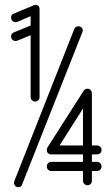

<svg xmlns="http://www.w3.org/2000/svg" viewBox="-20 -768 459 796"><path d="M72 -4Q69 8 56 8Q48 8 43 2.5Q38 -3 38 -11Q38 -14 39 -16L288 -648Q293 -659 305 -659Q313 -659 318 -654Q323 -649 323 -642Q323 -638 322 -636ZM51 -599Q48 -598 44 -598Q37 -598 31.5 -603.5Q26 -609 26 -617Q26 -630 38 -634L107 -662V-701L51 -677Q48 -676 44 -676Q37 -676 31.5 -681.5Q26 -687 26 -695Q26 -708 38 -712L120 -746Q131 -750 137.5 -745.5Q144 -741 144 -729V-365Q144 -358 138.5 -352.5Q133 -347 125 -347Q118 -347 112.5 -352.5Q107 -358 107 -365V-622ZM382 -97Q390 -97 395.5 -91.5Q401 -86 401 -78Q401 -70 395.5 -64.5Q390 -59 382 -59H361V-19Q361 -11 356 -5.5Q351 0 343 0Q335 0 329.5 -5.5Q324 -11 324 -19V-59H192Q185 -59 179.5 -64.5Q174 -70 174 -78Q174 -86 179.5 -91.5Q185 -97 192 -97H324V-128H192Q192 -128 192 -128Q191 -128 190 -128Q190 -128 189 -128Q188 -128 188 -128Q187 -128 186 -129Q184 -129 184 -130Q183 -130 183 -130Q174 -135 174 -146Q174 -152 177 -157L327 -392Q333 -400 343 -400Q344 -400 344 -400Q345 -400 346 -400Q352 -399 356.5 -394Q361 -389 361 -382V-165H382Q390 -165 395.5 -159.5Q401 -154 401 -146Q401 -138 395.5 -133Q390 -128 382 -128H361V-97ZM227 -165H324V-318Z"/></svg>

Font: Libertine Sup Medium
Style: Regular
Weight: 500
Designer: Bastien Sozeau
Foundry: NBR — Bastien Sozeau
Version: Version 2.003; ttfautohint (v1.8.4.7-5d5b);gftools[0.9.33]